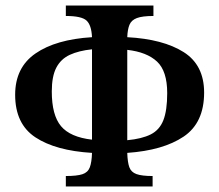

<svg xmlns="http://www.w3.org/2000/svg" viewBox="-20 -677 796 697"><path d="M534 0H219V-38Q259 -38 279 -44.5Q299 -51 306 -69.5Q313 -88 314 -122Q182 -130 108.5 -178.5Q35 -227 35 -333Q35 -432 109 -483Q183 -534 314 -542Q312 -586 294 -602.5Q276 -619 219 -619V-657H537V-619Q497 -619 477 -611.5Q457 -604 450 -587Q443 -570 442 -542Q572 -535 646.5 -488Q721 -441 721 -341Q721 -231 646.5 -181Q572 -131 442 -122Q443 -88 449.5 -70Q456 -52 475.5 -45Q495 -38 534 -38ZM442 -168Q495 -173 527 -189Q559 -205 573 -240.5Q587 -276 587 -339Q587 -419 550 -453.5Q513 -488 442 -496ZM314 -498Q266 -493 233.5 -478Q201 -463 184.5 -431.5Q168 -400 168 -345Q168 -259 201.5 -219Q235 -179 314 -170Z"/></svg>

Font: STIX Two Text SemiBold
Style: Regular
Weight: 600
Designer: Ross Mills, John Hudson & Paul Hanslow, Tiro Typeworks Ltd; with prior portions MicroPress Inc., and Coen Hoffman.
Foundry: Tiro Typeworks Ltd
Version: Version 2.13 b171